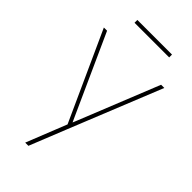

<svg xmlns="http://www.w3.org/2000/svg" viewBox="-278 -756 1058 1058"><g transform="rotate(45 250.5 -227.5)"><path d="M157 230 251 -6 15 -525H40L252 -57Q260 -40 263 -33Q266 -40 269 -47.5Q272 -55 275 -62L461 -525H486L269 13L182 230ZM116 -663V-685H386V-663Z"/></g></svg>

Font: Lexend Thin
Style: Regular
Weight: 100
Designer: Bonnie Shaver-Troup, Thomas Jockin
Foundry: Lexend
Version: Version 1.007; ttfautohint (v1.8.3)